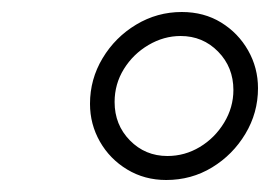

<svg xmlns="http://www.w3.org/2000/svg" viewBox="-20 -731 450 320"><path d="M257 -431Q221 -431 192 -448.5Q163 -466 146.5 -495Q130 -524 130 -558Q130 -599 151 -634Q172 -669 207 -690Q242 -711 283 -711Q320 -711 348.5 -693.5Q377 -676 393.5 -647Q410 -618 410 -584Q410 -543 389 -508Q368 -473 333.5 -452Q299 -431 257 -431ZM259 -471Q288 -471 313 -486Q338 -501 353.5 -526.5Q369 -552 369 -581Q369 -619 343.5 -645Q318 -671 281 -671Q253 -671 227.5 -656Q202 -641 186.5 -616Q171 -591 171 -561Q171 -523 196.5 -497Q222 -471 259 -471Z"/></svg>

Font: Red Hat Text
Style: Italic
Weight: 300
Italic angle: -12°
Designer: Pentagram, MCKL
Foundry: Pentagram, MCKL
Version: Version 1.023